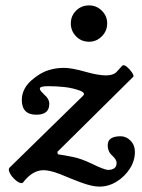

<svg xmlns="http://www.w3.org/2000/svg" viewBox="-20 -668 527 713"><path d="M349 25Q322 25 280.5 9.5Q239 -6 204 -21Q181 -30 166 -33Q151 -36 142 -36Q101 -36 67 8Q62 15 51.5 10Q41 5 30.5 -6Q20 -17 15 -28.5Q10 -40 16 -46L285 -309Q292 -315 292 -319Q292 -325 278 -331Q251 -341 221.5 -344.5Q192 -348 159 -348Q128 -348 128 -339Q128 -334 132.5 -329Q137 -324 145 -316Q163 -301 163 -282Q163 -242 115 -242Q61 -242 61 -297Q61 -319 72 -339.5Q83 -360 107 -378Q133 -399 160.5 -407.5Q188 -416 218 -416Q246 -416 299 -401Q324 -394 342.5 -391Q361 -388 373 -388Q400 -388 412 -400L434 -424Q440 -429 451 -420Q462 -411 470 -399Q478 -387 475 -383L193 -104L195 -95Q222 -91 251.5 -85Q281 -79 319 -61Q345 -48 360.5 -42.5Q376 -37 380 -37Q413 -37 413 -63Q413 -75 398 -89Q380 -104 380 -129Q380 -162 428 -162Q449 -162 465 -145.5Q481 -129 481 -104Q481 -71 462 -41.5Q443 -12 413 6.5Q383 25 349 25ZM311 -513Q282 -513 262.5 -533Q243 -553 243 -581Q243 -609 262.5 -628.5Q282 -648 311 -648Q338 -648 358 -628.5Q378 -609 378 -581Q378 -553 358 -533Q338 -513 311 -513Z"/></svg>

Font: Junicode SmExp
Style: Bold Italic
Weight: 700
Width: 6
Italic angle: -11°
Designer: Peter S. Baker
Version: Version 2.205; ttfautohint (v1.8.4)